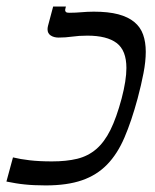

<svg xmlns="http://www.w3.org/2000/svg" viewBox="-65 -560 473 586"><path d="M221.2 -524.4Q265.6 -524.4 295.9 -516.4Q326.2 -508.3 345 -492.7Q363.8 -477.1 371.8 -454.3Q379.9 -431.6 379.9 -401.9Q379.9 -372.6 373 -336.9Q366.2 -301.3 355 -259.3Q336.4 -190.4 314.9 -140.4Q293.5 -90.3 262 -57.9Q230.5 -25.4 185.3 -9.8Q140.1 5.9 74.2 5.9Q55.2 5.9 39.6 5.1Q23.9 4.4 10 2.9Q-3.9 1.5 -17.1 -0.7Q-30.3 -2.9 -45.4 -5.9L-25.4 -79.6Q-3.4 -74.2 25.6 -70.8Q54.7 -67.4 93.8 -67.4Q137.7 -67.4 170.7 -75.4Q203.6 -83.5 228.5 -104.7Q253.4 -126 272 -163.3Q290.5 -200.7 306.2 -259.3Q320.8 -314.9 320.8 -352.5Q320.8 -406.2 291 -428.7Q261.2 -451.2 201.7 -451.2Q175.8 -451.2 155.3 -448.2Q134.8 -445.3 113.8 -445.3Q99.6 -445.3 89.8 -451.7Q80.1 -458 80.1 -470.7Q80.1 -475.1 81.5 -481L97.2 -540H136.2L134.8 -534.7Q133.8 -530.8 133.8 -529.3Q133.8 -525.4 136.5 -523.2Q139.2 -521 146 -521Q156.7 -521 166 -521.5Q175.3 -522 183.8 -522.7Q192.4 -523.4 201.4 -523.9Q210.4 -524.4 221.2 -524.4Z"/></svg>

Font: Arian AMU Serif
Style: Italic
Weight: 400
Italic angle: -15°
Designer: Ruben Hakobyan (Tarumian)
Foundry: Ruben Hakobyan (Tarumian)
Version: Version 1.002